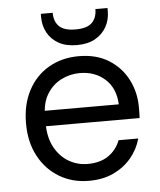

<svg xmlns="http://www.w3.org/2000/svg" viewBox="-52 -749 672 806"><g transform="rotate(-5 284.0 -346.0)"><path d="M291 12Q221 12 166 -21Q111 -54 79.5 -113Q48 -172 48 -251Q48 -330 79 -389Q110 -448 165.5 -480.5Q221 -513 293 -513Q367 -513 419 -480.5Q471 -448 498.5 -394.5Q526 -341 526 -278Q526 -268 526 -257Q526 -246 525 -232H111V-297H443Q440 -365 397.5 -403.5Q355 -442 291 -442Q249 -442 212 -423Q175 -404 152.5 -367Q130 -330 130 -274V-246Q130 -184 153 -142.5Q176 -101 212.5 -80Q249 -59 291 -59Q344 -59 378.5 -82.5Q413 -106 429 -147H512Q499 -101 469 -65.5Q439 -30 394.5 -9Q350 12 291 12ZM290 -560Q244 -560 213 -577.5Q182 -595 166 -624.5Q150 -654 150 -690V-704H200Q200 -667 221 -646.5Q242 -626 290 -626Q338 -626 359 -646.5Q380 -667 380 -704H431V-690Q431 -654 414.5 -624.5Q398 -595 367 -577.5Q336 -560 290 -560Z"/></g></svg>

Font: DM Sans 17pt
Style: Regular
Weight: 400
Version: Version 4.004;gftools[0.9.30]